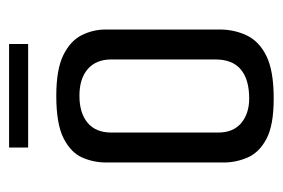

<svg xmlns="http://www.w3.org/2000/svg" viewBox="-120 -499 623 423"><g transform="rotate(-90 191.5 -287.5)"><path d="M186 4Q127 4 97 -12Q67 -28 56 -53.5Q45 -79 45 -106V-365Q45 -393 56 -418Q67 -443 98.5 -459Q130 -475 192 -475Q250 -475 281.5 -459.5Q313 -444 325.5 -419Q338 -394 338 -366V-115Q338 -83 325 -55.5Q312 -28 279.5 -12Q247 4 186 4ZM186 -50Q228 -50 250 -68.5Q272 -87 272 -124V-354Q272 -387 251 -405.5Q230 -424 192 -424Q154 -424 132.5 -406Q111 -388 111 -354V-118Q111 -85 132 -67.5Q153 -50 186 -50ZM78 -537V-579H306V-537Z"/></g></svg>

Font: Smooch Sans Thin Medium
Style: Regular
Weight: 500
Version: Version 1.010